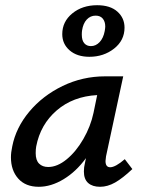

<svg xmlns="http://www.w3.org/2000/svg" viewBox="-20 -711 551 737"><path d="M488 -62Q451 -27 422 -10.5Q393 6 364 6Q335 6 318.5 -8.5Q302 -23 302 -53Q302 -69 306 -85L310 -104Q272 -52 224 -23Q176 6 129 6Q78 6 50 -25.5Q22 -57 22 -107Q22 -126 27 -149Q41 -221 92.5 -282.5Q144 -344 220.5 -381Q297 -418 384 -418H453L387 -111Q385 -97 385 -93Q385 -69 403 -69Q423 -69 459 -100ZM339 -278 353 -346Q260 -341 197.5 -287Q135 -233 119 -149Q117 -139 117 -123Q117 -96 130 -83Q143 -70 165 -70Q200 -70 236 -99.5Q272 -129 300 -177.5Q328 -226 339 -278ZM219 -580Q219 -628 257.5 -659.5Q296 -691 353 -691Q403 -691 430.5 -666.5Q458 -642 458 -605Q458 -556 418 -524.5Q378 -493 323 -493Q276 -493 247.5 -517.5Q219 -542 219 -580ZM382 -592Q384 -604 384 -609Q384 -628 374.5 -639.5Q365 -651 347 -651Q327 -651 313 -636Q299 -621 295 -594Q294 -588 294 -578Q294 -556 303.5 -545Q313 -534 329 -534Q348 -534 362.5 -549.5Q377 -565 382 -592Z"/></svg>

Font: Ysabeau Semibold
Style: Italic
Weight: 600
Italic angle: -12°
Designer: Christian Thalmann (Catharsis Fonts)
Version: Version 0.003